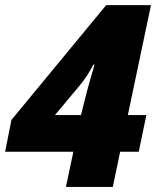

<svg xmlns="http://www.w3.org/2000/svg" viewBox="-25 -734 625 754"><path d="M520 -138.2H446.8L418 0H233.9L263.2 -138.2H-4.9L20 -263.2L392.1 -713.9H567.9L477.1 -282.2H549.8ZM293 -282.2 316.9 -377Q331.1 -429.2 346.2 -480H341.8Q316.9 -432.6 286.1 -396L190.9 -282.2Z"/></svg>

Font: TypoPRO Open Sans
Style: Italic
Weight: 800
Italic angle: -12°
Foundry: Ascender Corporation
Version: Version 1.10